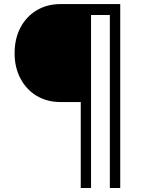

<svg xmlns="http://www.w3.org/2000/svg" viewBox="-20 -687 701 938"><path d="M567.4 -667H274.4C231 -667 192.9 -656.7 159.2 -636.7C91.8 -596.2 51.3 -522 51.3 -427.7C51.3 -380.4 61 -338.9 80.1 -303.2C118.2 -231 188 -188.5 274.4 -188.5H374.5V231.4H424.8V-613.8H516.6V231.4H567.4Z"/></svg>

Font: Estedad Light
Style: Regular
Weight: 300
Designer: Amin Abedi
Version: Version 7.3